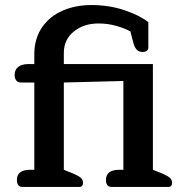

<svg xmlns="http://www.w3.org/2000/svg" viewBox="-20 -741 715 761"><path d="M47 -28Q47 -68 100 -68H116V-414H63Q51 -414 44.5 -422Q38 -430 38 -444Q38 -465 52.5 -476Q67 -487 91 -487H116V-526Q116 -587 146 -631.5Q176 -676 227.5 -698.5Q279 -721 342 -721Q413 -721 473.5 -700.5Q534 -680 568 -653V-554Q568 -535 545 -535Q530 -535 521.5 -544.5Q513 -554 508 -573L497 -616Q477 -628 442.5 -638Q408 -648 370 -648Q312 -648 272.5 -616Q233 -584 233 -531V-487H586V-68L626 -52Q646 -43 654 -35.5Q662 -28 662 -17Q662 0 647 0H423Q400 0 400 -28Q400 -68 453 -68H469V-420L233 -414V-68L273 -52Q293 -43 301 -35.5Q309 -28 309 -17Q309 0 294 0H70Q47 0 47 -28Z"/></svg>

Font: Maitree SemiBold
Style: Regular
Weight: 600
Designer: CadsonDemak Team
Foundry: CadsonDemak
Version: Version 1.001